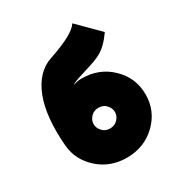

<svg xmlns="http://www.w3.org/2000/svg" viewBox="-170 -833 910 967"><g transform="rotate(-30 285.0 -350.0)"><path d="M389 -712Q361 -665 209 -614Q121 -585 78 -476Q57 -421 50.5 -351Q44 -281 51 -196Q59 -108 127 -48Q194 12 290 12Q392 12 461 -55Q530 -122 530 -218Q530 -314 461 -381Q392 -448 290 -448Q264 -448 241 -439Q242 -441 244 -442Q246 -443 249 -445Q259 -450 280.5 -457.5Q302 -465 336 -475Q363 -483 384.5 -491Q406 -499 421 -507Q444 -519 465.5 -540Q487 -561 509 -592ZM290 -278Q317 -278 334 -260Q352 -241 352 -218Q352 -195 334 -176Q317 -158 290 -158Q263 -158 246 -176Q228 -195 228 -218Q228 -241 246 -260Q263 -278 290 -278Z"/></g></svg>

Font: Unageo
Style: Black
Weight: 900
Designer: Richard Sepsi
Foundry: Richard Sepsi
Version: Version 2.000